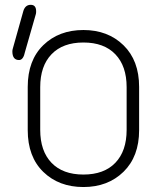

<svg xmlns="http://www.w3.org/2000/svg" viewBox="-20 -752 649 781"><path d="M92.8 -222.7V-398.4Q92.8 -506.8 156.2 -568.4Q219.7 -629.9 319.3 -629.9Q418.9 -629.9 482.4 -567.9Q545.9 -505.9 545.9 -398.4V-222.7Q545.9 -115.2 482.4 -53.2Q418.9 8.8 319.3 8.8Q219.7 8.8 156.2 -52.7Q92.8 -114.3 92.8 -222.7ZM143.6 -397.5V-223.6Q143.6 -137.7 189.5 -89.8Q235.4 -42 319.3 -42Q403.3 -42 449.2 -89.8Q495.1 -137.7 495.1 -223.6V-397.5Q495.1 -483.4 449.2 -531.2Q403.3 -579.1 319.3 -579.1Q235.4 -579.1 189.5 -531.2Q143.6 -483.4 143.6 -397.5ZM57.6 -507.8Q30.3 -507.8 30.3 -543Q30.3 -548.8 32.2 -554.7L75.2 -708Q83 -732.4 105 -732.4Q127 -732.4 127 -706.1Q127 -699.2 126 -695.3L82 -542Q75.2 -507.8 57.6 -507.8Z"/></svg>

Font: Jura
Style: Book
Weight: 400
Version: Version 2.5